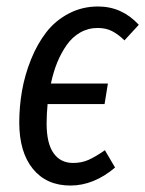

<svg xmlns="http://www.w3.org/2000/svg" viewBox="-20 -557 446 589"><path d="M279.8 -471.2Q250.5 -471.2 226.1 -457.3Q201.7 -443.4 184.6 -418.9Q167.5 -394.5 155.5 -365.2Q143.6 -335.9 136.2 -300.8H311L300.8 -237.8H126Q123 -206.1 123 -178.2Q123 -117.2 144.3 -87.2Q165.5 -57.1 204.1 -57.1Q230 -57.1 251.2 -66.4Q272.5 -75.7 301.8 -96.2L333 -43Q267.6 12.2 195.8 12.2Q122.6 12.2 80.8 -39.1Q39.1 -90.3 39.1 -181.2Q39.1 -230 47.6 -278.8Q56.2 -327.6 75.2 -374.8Q94.2 -421.9 121.6 -457.5Q148.9 -493.2 190.2 -515.1Q231.4 -537.1 280.8 -537.1Q354 -537.1 405.8 -481L361.8 -433.1Q341.8 -452.6 323 -461.9Q304.2 -471.2 279.8 -471.2Z"/></svg>

Font: Fira Sans Compressed Book
Style: Italic
Weight: 350
Width: 3
Italic angle: -8°
Designer: Carrois Corporate & Edenspiekermann AG
Foundry: Carrois Corporate GbR & Edenspiekermann AG
Version: Version 4.203;PS 004.203;hotconv 1.0.88;makeotf.lib2.5.64775